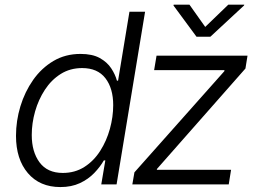

<svg xmlns="http://www.w3.org/2000/svg" viewBox="-20 -777 1093 809"><path d="M234.4 11.2Q147.5 11.2 97.4 -47.6Q47.4 -106.4 47.4 -204.6Q47.4 -267.6 65.9 -328.9Q84.5 -390.1 119.6 -440.2Q154.8 -490.2 205.1 -520Q255.4 -549.8 319.3 -549.8Q369.1 -549.8 400.4 -532.5Q431.6 -515.1 448.7 -489Q465.8 -462.9 472.7 -437H477.5L525.4 -727.5H591.3L471.2 0H406.7L423.8 -101.1H417.5Q401.9 -73.7 377 -47.9Q352.1 -22 316.7 -5.4Q281.2 11.2 234.4 11.2ZM244.6 -48.3Q295.9 -48.3 335.7 -73.7Q375.5 -99.1 402.3 -141.4Q429.2 -183.6 443.1 -234.1Q457 -284.7 457 -334Q457 -404.8 424.1 -447.5Q391.1 -490.2 326.2 -490.2Q275.4 -490.2 235.8 -465.3Q196.3 -440.4 169.2 -398.9Q142.1 -357.4 127.9 -307.6Q113.8 -257.8 113.8 -208Q113.8 -137.2 146.7 -92.8Q179.7 -48.3 244.6 -48.3ZM537.6 0 546.4 -50.8 925.3 -477.1 925.8 -481.4H629.4L639.6 -542.5H1022.9L1014.2 -488.3L641.6 -65.4L640.6 -61.5H953.6L943.8 0ZM778.3 -757.3 844.7 -663.6 941.9 -757.3H1009.3L1008.3 -753.9L866.2 -622.1H808.1L710.9 -753.9L711.9 -757.3Z"/></svg>

Font: Inter 16pt Light
Style: Italic
Weight: 300
Italic angle: -9.3988°
Version: Version 4.001;git-66647c0bb